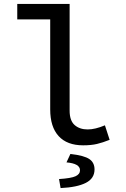

<svg xmlns="http://www.w3.org/2000/svg" viewBox="-20 -729 640 979"><path d="M404 12Q322 12 279 -35Q236 -82 236 -171V-630H68V-709H335V-165Q335 -114 360.5 -91.5Q386 -69 427 -69Q465 -69 515 -90L539 -16Q504 -2 474.5 5Q445 12 404 12ZM289 230 281 184Q343 180 365.5 169.5Q388 159 388 139Q388 105 319 99L339 56Q409 64 435.5 82Q462 100 462 135Q462 181 417.5 203.5Q373 226 289 230Z"/></svg>

Font: SauceCodePro Nerd Font Mono
Style: Regular
Weight: 500
Monospace: yes
Designer: Paul D. Hunt, Teo Tuominen
Foundry: Adobe Systems Incorporated
Version: Version 2.030;PS 1.000;hotconv 16.6.51;makeotf.lib2.5.65220;